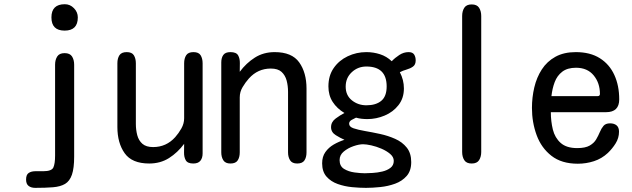

<svg xmlns="http://www.w3.org/2000/svg" viewBox="-20 -784 3040 924"><path d="M291 -636.7Q227.5 -636.7 227.5 -700.2Q227.5 -763.7 292 -763.7Q317.4 -763.7 335.9 -744.6Q354.5 -725.6 354.5 -700.2Q354.5 -636.7 291 -636.7ZM149.4 120.1Q129.9 120.1 117.7 110.8Q105.5 101.6 105.5 80.1Q105.5 56.6 118.2 48.3Q130.9 40 149.9 40Q168.9 40 187.5 40Q228.5 40 236.8 22Q245.1 3.9 245.1 -35.2V-472.7Q245.1 -496.1 255.4 -512.2Q265.6 -528.3 291 -528.3Q316.4 -528.3 326.7 -512.2Q336.9 -496.1 336.9 -472.7V-30.3Q336.9 25.4 326.2 56.6Q315.4 87.9 293 101.1Q270.5 114.3 234.9 117.2Q199.2 120.1 149.4 120.1Z M698.2 2.9Q615.2 2.9 580.1 -46.4Q544.9 -95.7 544.9 -172.9V-479.5Q544.9 -502.9 554.7 -518.1Q564.5 -533.2 589.8 -533.2Q615.2 -533.2 624.5 -517.6Q633.8 -502 633.8 -479.5V-187.5Q633.8 -159.2 640.6 -133.3Q647.5 -107.4 665.5 -91.8Q683.6 -76.2 716.8 -76.2Q780.3 -76.2 823.2 -124Q839.8 -142.6 853 -166Q866.2 -189.5 866.2 -214.8V-479.5Q866.2 -502.9 876 -518.1Q885.7 -533.2 911.1 -533.2Q936.5 -533.2 945.8 -517.6Q955.1 -502 955.1 -479.5V-45.9Q955.1 -23.4 944.3 -10.3Q933.6 2.9 910.2 2.9Q882.8 2.9 874 -12.7Q865.2 -28.3 865.7 -50.8Q866.2 -73.2 866.2 -91.8Q835 -49.8 793.5 -23.4Q752 2.9 698.2 2.9Z M1088.9 2.9Q1064.5 2.9 1054.7 -12.7Q1044.9 -28.3 1044.9 -50.8V-483.4Q1044.9 -505.9 1054.7 -519.5Q1064.5 -533.2 1088.9 -533.2Q1117.2 -533.2 1126 -517.6Q1134.8 -502 1134.3 -480Q1133.8 -458 1133.8 -438.5Q1165 -480.5 1206.5 -506.8Q1248 -533.2 1301.8 -533.2Q1384.8 -533.2 1419.9 -483.9Q1455.1 -434.6 1455.1 -357.4V-50.8Q1455.1 -27.3 1445.3 -12.2Q1435.5 2.9 1410.2 2.9Q1385.7 2.9 1376 -12.7Q1366.2 -28.3 1366.2 -50.8V-341.8Q1366.2 -371.1 1359.4 -396.5Q1352.5 -421.9 1335 -438Q1317.4 -454.1 1283.2 -454.1Q1220.7 -454.1 1177.7 -406.2Q1161.1 -387.7 1147.5 -364.7Q1133.8 -341.8 1133.8 -315.4V-50.8Q1133.8 -27.3 1124 -12.2Q1114.3 2.9 1088.9 2.9Z M1741.2 120.1Q1710.9 120.1 1674.8 116.7Q1638.7 113.3 1605.5 101.6Q1572.3 89.8 1551.3 65.9Q1530.3 42 1530.3 2Q1530.3 -30.3 1545.9 -52.2Q1561.5 -74.2 1585.9 -88.4Q1610.4 -102.5 1637.7 -111.3Q1619.1 -119.1 1596.2 -133.3Q1573.2 -147.5 1573.2 -171.9Q1573.2 -197.3 1595.7 -213.9Q1618.2 -230.5 1637.7 -240.2Q1601.6 -261.7 1581.1 -293.5Q1560.5 -325.2 1560.5 -368.2Q1560.5 -419.9 1585.9 -456.5Q1611.3 -493.2 1653.3 -513.2Q1695.3 -533.2 1743.2 -533.2Q1777.3 -533.2 1809.1 -522.9Q1840.8 -512.7 1865.2 -489.3Q1880.9 -505.9 1901.9 -519.5Q1922.9 -533.2 1946.3 -533.2Q1965.8 -533.2 1973.1 -521.5Q1980.5 -509.8 1980.5 -493.2Q1980.5 -472.7 1967.3 -463.4Q1954.1 -454.1 1936.5 -449.2Q1918.9 -444.3 1904.3 -436.5Q1923.8 -399.4 1923.8 -358.4Q1923.8 -311.5 1897.9 -278.3Q1872.1 -245.1 1831.5 -228Q1791 -210.9 1748 -210.9Q1734.4 -210.9 1720.7 -212.4Q1707 -213.9 1693.4 -217.8Q1684.6 -213.9 1672.4 -207Q1660.2 -200.2 1660.2 -188.5Q1660.2 -173.8 1681.6 -166.5Q1703.1 -159.2 1737.3 -153.3Q1771.5 -147.5 1809.6 -139.2Q1847.7 -130.9 1881.8 -115.7Q1916 -100.6 1937.5 -73.7Q1959 -46.9 1959 -3.9Q1959 38.1 1937 63Q1915 87.9 1881.3 100.1Q1847.7 112.3 1810.1 116.2Q1772.5 120.1 1741.2 120.1ZM1743.2 -277.3Q1789.1 -277.3 1814.9 -298.8Q1840.8 -320.3 1840.8 -368.2Q1840.8 -463.9 1743.2 -463.9Q1702.1 -463.9 1672.9 -436.5Q1643.6 -409.2 1643.6 -367.2Q1643.6 -325.2 1673.3 -301.3Q1703.1 -277.3 1743.2 -277.3ZM1735.4 49.8Q1750 49.8 1773.4 48.3Q1796.9 46.9 1819.8 41.5Q1842.8 36.1 1858.9 23.9Q1875 11.7 1875 -9.8Q1875 -28.3 1857.9 -43Q1840.8 -57.6 1815.9 -68.4Q1791 -79.1 1766.6 -84.5Q1742.2 -89.8 1727.5 -89.8Q1708 -89.8 1681.2 -80.6Q1654.3 -71.3 1634.3 -54.7Q1614.3 -38.1 1614.3 -13.7Q1614.3 15.6 1635.7 28.8Q1657.2 42 1686 45.9Q1714.8 49.8 1735.4 49.8Z M2250 2.9Q2224.6 2.9 2214.4 -13.2Q2204.1 -29.3 2204.1 -52.7V-707Q2204.1 -730.5 2214.4 -746.6Q2224.6 -762.7 2250 -762.7Q2275.4 -762.7 2285.6 -746.6Q2295.9 -730.5 2295.9 -707V-52.7Q2295.9 -29.3 2285.6 -13.2Q2275.4 2.9 2250 2.9Z M2760.7 3.9Q2682.6 3.9 2633.8 -34.2Q2585 -72.3 2562.5 -133.8Q2540 -195.3 2540 -264.6Q2540 -315.4 2551.3 -363.3Q2562.5 -411.1 2587.4 -449.7Q2612.3 -488.3 2652.8 -510.7Q2693.4 -533.2 2751 -533.2Q2820.3 -533.2 2866.7 -503.9Q2913.1 -474.6 2936.5 -423.3Q2960 -372.1 2960 -305.7Q2960 -244.1 2896.5 -244.1H2630.9Q2630.9 -200.2 2640.6 -160.6Q2650.4 -121.1 2678.2 -96.2Q2706.1 -71.3 2757.8 -71.3Q2796.9 -71.3 2817.9 -83.5Q2838.9 -95.7 2849.1 -113.3Q2859.4 -130.9 2866.7 -148.4Q2874 -166 2884.3 -178.2Q2894.5 -190.4 2916 -190.4Q2935.5 -190.4 2947.3 -180.7Q2959 -170.9 2959 -150.4Q2959 -120.1 2942.9 -94.2Q2926.8 -68.4 2905.3 -47.9Q2876 -20.5 2838.4 -8.3Q2800.8 3.9 2760.7 3.9ZM2633.8 -321.3H2855.5Q2867.2 -321.3 2867.2 -332Q2867.2 -384.8 2836.9 -421.4Q2806.6 -458 2752 -458Q2710.9 -458 2686 -439Q2661.1 -419.9 2649.4 -388.7Q2637.7 -357.4 2633.8 -321.3Z"/></svg>

Font: Kosugi Maru
Style: Regular
Weight: 400
Designer: MOTOYA
Version: Version 4.002